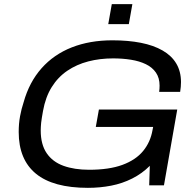

<svg xmlns="http://www.w3.org/2000/svg" viewBox="-20 -892 945 924"><path d="M403 12Q236 12 153 -56Q70 -124 70 -257Q70 -297 76.5 -332.5Q83 -368 94 -401Q121 -497 180 -563.5Q239 -630 325.5 -664Q412 -698 521 -698Q597 -698 658 -686Q719 -674 762.5 -649Q806 -624 828.5 -586Q851 -548 851 -497Q851 -486 850 -474Q849 -462 847 -450H746Q747 -458 747.5 -465.5Q748 -473 748 -480Q748 -517 730.5 -542.5Q713 -568 682 -583Q651 -598 610.5 -604.5Q570 -611 524 -611Q461 -611 405 -596.5Q349 -582 304 -551.5Q259 -521 229 -473Q199 -425 187 -358Q184 -340 181.5 -326Q179 -312 178 -301Q177 -290 176.5 -281Q176 -272 176 -264Q176 -197 204.5 -155Q233 -113 285.5 -94Q338 -75 409 -75Q505 -75 569 -98.5Q633 -122 668.5 -165Q704 -208 714 -266L717 -281H441L456 -365H833L769 0H698L701 -94Q664 -57 616.5 -33Q569 -9 515 1.5Q461 12 403 12ZM501 -776 518 -872H617L600 -776Z"/></svg>

Font: Archivo SemiExpanded
Style: Italic
Weight: 400
Width: 6
Italic angle: -10°
Designer: Hector Gatti
Foundry: Omnibus-Type
Version: Version 2.001